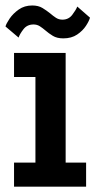

<svg xmlns="http://www.w3.org/2000/svg" viewBox="-32 -698 356 718"><path d="M20.5 0V-90H100.5V-410H20.5V-500H213.5V-90H290V0ZM204.5 -554.5Q181 -554.5 165.5 -564Q150 -573.5 138 -584Q127.5 -593 117 -599.8Q106.5 -606.5 93.5 -606.5Q69.5 -606.5 55.8 -588.8Q42 -571 37.5 -557.5L-11.5 -599Q-8.5 -610 4.2 -628.8Q17 -647.5 38.2 -662.5Q59.5 -677.5 88.5 -677.5Q111.5 -677.5 127 -668Q142.5 -658.5 155.5 -648Q166.5 -638.5 177.2 -631.5Q188 -624.5 201.5 -624.5Q224.5 -624.5 238.2 -642.5Q252 -660.5 257 -673.5L304.5 -632Q301.5 -620 289.5 -601.5Q277.5 -583 256.5 -568.8Q235.5 -554.5 204.5 -554.5Z"/></svg>

Font: Trispace Condensed Medium
Style: Regular
Weight: 500
Width: 3
Designer: Tyler Finck
Foundry: Etcetera Type Company
Version: Version 1.210; ttfautohint (v1.8.3)